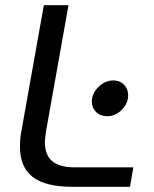

<svg xmlns="http://www.w3.org/2000/svg" viewBox="-20 -720 593 740"><path d="M57 -154Q57 -186 62 -212L149 -700H244L157 -212Q153 -182 153 -172Q153 -123 181 -99Q209 -75 268 -75H494L481 0H259Q155 0 106 -38Q57 -76 57 -154ZM334 -328Q334 -360 359.5 -385Q385 -410 417 -410Q442 -410 458 -393.5Q474 -377 474 -353Q474 -322 449.5 -297Q425 -272 393 -272Q367 -272 350.5 -288Q334 -304 334 -328Z"/></svg>

Font: KoHo Medium
Style: Italic
Weight: 500
Italic angle: -10°
Designer: Cadson Demak & Katatrad Team
Foundry: Cadson Demak Co.,Ltd.
Version: Version 1.000